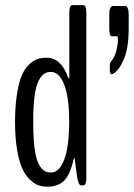

<svg xmlns="http://www.w3.org/2000/svg" viewBox="-20 -722 521 748"><path d="M418.9 -433.6Q417 -432.6 415.5 -432.6Q407.7 -432.6 407.7 -452.6V-460Q407.7 -464.8 408 -468.3Q408.2 -471.7 408.4 -473.6Q408.7 -475.6 409.9 -478Q411.1 -480.5 411.6 -481.2Q412.1 -481.9 414.8 -485.4Q417.5 -488.8 418.5 -490.2Q428.2 -503.9 433.8 -527.1Q439.5 -550.3 439.5 -567.4Q439.5 -580.6 436.5 -580.6H416Q405.8 -580.6 405.8 -607.4V-668.9Q405.8 -683.6 410.2 -691.2Q414.6 -698.7 420.4 -698.7H468.3Q474.1 -698.7 477.8 -689.7Q481.4 -680.7 481.4 -665.5V-611.8Q481.4 -534.2 461.7 -489.3Q441.9 -444.3 418.9 -433.6ZM249.5 -248.5Q249.5 -343.3 230 -392.6Q210.4 -441.9 178.2 -441.9Q162.6 -441.9 151.1 -433.8Q139.6 -425.8 129.6 -405.5Q119.6 -385.3 114.5 -345.9Q109.4 -306.6 109.4 -248.5Q109.4 -189.5 114 -149.4Q118.7 -109.4 128.4 -88.1Q138.2 -66.9 150.1 -58.3Q162.1 -49.8 178.7 -49.8Q211.4 -49.8 230.5 -101.1Q249.5 -152.3 249.5 -248.5ZM163.6 5.4Q145 5.4 128.9 -0.5Q112.8 -6.3 95.5 -23.2Q78.1 -40 66.2 -66.9Q54.2 -93.8 46.4 -139.4Q38.6 -185.1 38.6 -245.1Q38.6 -306.6 45.7 -352.8Q52.7 -398.9 64 -426Q75.2 -453.1 91.8 -469.5Q108.4 -485.8 124.8 -491.5Q141.1 -497.1 161.6 -497.1Q217.8 -497.1 245.1 -420.9Q245.6 -419.9 248.5 -415.5Q250 -415.5 250 -421.9V-671.9Q250 -702.1 262.2 -702.1H304.2Q316.4 -702.1 316.4 -671.9V-32.7Q316.4 0 305.7 0H294.9Q287.1 0 281.2 -28.3Q273.9 -77.1 271.5 -99.6Q270.5 -106.4 269.5 -107.4Q267.6 -105 266.6 -100.6Q252.4 -39.1 228.5 -16.8Q204.6 5.4 163.6 5.4Z"/></svg>

Font: BenchNine
Style: Regular
Weight: 400
Designer: Vernon Adams
Foundry: Vernon Adams
Version: Version 1 ; ttfautohint (v0.92.18-e454-dirty) -l 8 -r 50 -G 